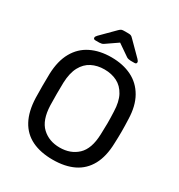

<svg xmlns="http://www.w3.org/2000/svg" viewBox="-206 -1023 1089 1170"><g transform="rotate(30 338.5 -438.5)"><path d="M338.5 10Q252.7 10 191.8 -19.6Q130.9 -49.2 97.7 -110.5Q64.6 -171.8 61.4 -264.9Q60.4 -309.1 60.4 -349.4Q60.4 -389.7 61.4 -434.4Q64.6 -526.4 99.3 -587.8Q133.9 -649.3 195.3 -679.6Q256.7 -710 338.5 -710Q420.2 -710 481.7 -679.6Q543.1 -649.3 578.2 -587.8Q613.4 -526.4 615.6 -434.4Q617.6 -389.7 617.6 -349.4Q617.6 -309.1 615.6 -264.9Q613.2 -171.8 579.7 -110.5Q546.1 -49.2 485.2 -19.6Q424.3 10 338.5 10ZM338.5 -75.3Q414.6 -75.3 463.4 -121.2Q512.3 -167.1 515.7 -270.1Q517.7 -314.7 517.7 -350.2Q517.7 -385.7 515.7 -429.9Q513.9 -498.6 490.6 -541.8Q467.3 -584.9 428.1 -604.8Q388.9 -624.7 338.5 -624.7Q289.1 -624.7 249.8 -604.8Q210.6 -584.9 187.2 -541.8Q163.9 -498.6 161.3 -429.9Q160.3 -385.7 160.3 -350.2Q160.3 -314.7 161.3 -270.1Q164.9 -167.1 214.1 -121.2Q263.2 -75.3 338.5 -75.3ZM201.3 -750Q186.9 -750 186.9 -761.9Q186.9 -769.9 197.6 -780.6L289.3 -872.6Q300.1 -883.6 307.3 -885.5Q314.5 -887.5 322.3 -887.5H354.7Q363.3 -887.5 370.5 -885.5Q377.7 -883.6 387.7 -872.6L479.4 -780.6Q490.1 -769.9 490.1 -761.9Q490.1 -750 475.7 -750H448.6Q441.8 -750 433.9 -751.8Q426.1 -753.6 420.7 -757L338.5 -813.6L256.2 -757Q251.1 -753.6 243.2 -751.8Q235.2 -750 228.4 -750Z"/></g></svg>

Font: Rubik Light
Style: Regular
Weight: 300
Designer: Hubert and Fischer
Foundry: Hubert and Fischer
Version: Version 2.300;gftools[0.9.30]